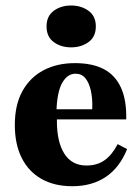

<svg xmlns="http://www.w3.org/2000/svg" viewBox="-20 -656 503 688"><path d="M238.7 11.3Q175 11.3 128.6 -14.9Q82.3 -41.1 57.7 -90.3Q33.1 -139.5 33.1 -208.1Q33.1 -280.6 60.5 -329.8Q87.9 -379 136.3 -404.4Q184.7 -429.8 248.4 -429.8Q310.5 -429.8 351.6 -408.5Q392.7 -387.1 413.3 -342.3Q433.9 -297.6 432.3 -228.2H139.5L137.9 -264.5H310.5Q312.1 -302.4 305.6 -331Q299.2 -359.7 285.9 -375.8Q272.6 -391.9 250.8 -391.9Q221.8 -391.9 203.2 -359.7Q184.7 -327.4 182.3 -258.9L184.7 -254Q183.9 -247.6 183.9 -240.7Q183.9 -233.9 183.9 -221.8Q183.9 -146.8 210.9 -104.8Q237.9 -62.9 289.5 -62.9Q328.2 -62.9 354.8 -81.9Q381.5 -100.8 401.6 -139.5L435.5 -121.8Q408.9 -55.6 359.3 -22.2Q309.7 11.3 238.7 11.3ZM234.7 -486.3Q198.4 -486.3 172.6 -505.2Q146.8 -524.2 146.8 -561.3Q146.8 -598.4 172.6 -617.3Q198.4 -636.3 234.7 -636.3Q271 -636.3 297.2 -617.3Q323.4 -598.4 323.4 -561.3Q323.4 -524.2 297.2 -505.2Q271 -486.3 234.7 -486.3Z"/></svg>

Font: Playfair 9pt Black
Style: Regular
Weight: 900
Designer: Claus Eggers Sørensen
Foundry: Claus Eggers Sørensen
Version: Version 2.203